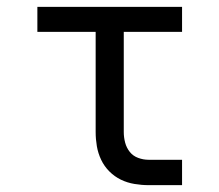

<svg xmlns="http://www.w3.org/2000/svg" viewBox="-20 -540 640 560"><path d="M413 0Q393 0 372 -3.5Q351 -7 332.5 -16Q314 -25 299 -40Q284 -55 275 -74Q266 -93 262.5 -113.5Q259 -134 259 -155V-447H89V-520H511V-447H341V-155Q341 -139 345 -124Q349 -109 358.5 -97Q368 -85 383 -79.5Q398 -74 413 -74H511V0Z"/></svg>

Font: Iosevka Plex Etoile
Style: Regular
Weight: 400
Designer: Belleve Invis
Foundry: Belleve Invis
Version: Version 25.1.1; ttfautohint (v1.8.4)